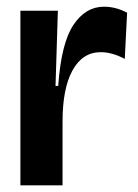

<svg xmlns="http://www.w3.org/2000/svg" viewBox="-20 -554 412 574"><path d="M41 0V-266V-522H153L146 -297H154Q163 -425 199.5 -479.5Q236 -534 291 -534Q326 -534 360 -516L353 -378Q315 -398 281 -398Q227 -398 197 -344Q167 -290 167 -191V0Z"/></svg>

Font: Bricolage Grotesque 96pt SemiBold
Style: Regular
Weight: 600
Designer: Mathieu Triay
Foundry: Atelier Triay
Version: Version 1.001; ttfautohint (v1.8.4.7-5d5b);gftools[0.9.33.de